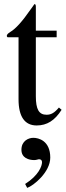

<svg xmlns="http://www.w3.org/2000/svg" viewBox="-20 -599 319 932"><path d="M206 -42C169 -42 154 -68 154 -132V-418H255V-450H154V-566C154 -576 152 -579 147 -579C141 -569 133 -560 127 -551C89 -496 56 -459 30 -444C19 -437 13 -431 13 -425C13 -422 14 -420 17 -418H70V-117C70 -33 100 10 158 10C208 10 246 -14 279 -66L266 -77C244 -51 228 -42 206 -42ZM112 313C142 303 224 237 224 166C224 83 166 70 142 70C118 70 84 85 84 128C84 168 120 178 146 178C158 178 164 174 170 174C178 174 184 179 184 188C184 207 168 252 102 294Z"/></svg>

Font: XITS
Style: Regular
Weight: 400
Designer: MicroPress Inc., with final additions and corrections provided by Coen Hoffman, Elsevier (retired)
Version: Version 1.302